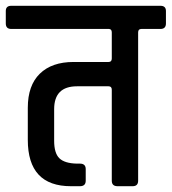

<svg xmlns="http://www.w3.org/2000/svg" viewBox="-44 -643 593 663"><path d="M143 -266V-157Q143 -114 161 -96.5Q179 -79 221 -78H232Q252 -78 252 -59V-19Q252 0 232 0H201Q52 0 52 -160V-271Q52 -348 93.5 -388.5Q135 -429 210 -429H331Q342 -429 342 -441V-531Q342 -542 333 -543H-5Q-24 -543 -24 -562V-605Q-24 -623 -5 -623H510Q529 -623 529 -605V-562Q529 -543 510 -543H444Q433 -543 433 -531V-19Q433 0 414 0H362Q342 0 342 -19V-333Q342 -345 331 -345H222Q143 -345 143 -266Z"/></svg>

Font: Rajdhani SemiBold
Style: Regular
Weight: 600
Designer: Satya Rajpurohit, Jyotish Sonowal
Foundry: Indian Type Foundry
Version: Version 1.201 February 1, 2022